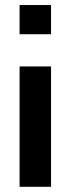

<svg xmlns="http://www.w3.org/2000/svg" viewBox="-20 -548 283 751"><path d="M56.6 -288.1V182.6H179.7V-288.1ZM56.6 -528.3V-414.1H179.7V-528.3Z"/></svg>

Font: Roboto Slab LO Medium
Style: Regular
Weight: 500
Designer: Google
Version: Version 2.000